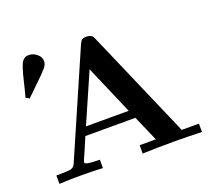

<svg xmlns="http://www.w3.org/2000/svg" viewBox="-119 -875 1171 1038"><g transform="rotate(-20 466.5 -355.5)"><path d="M43 -500Q49 -523 56 -550.5Q63 -578 66.5 -593.5Q70 -609 75 -627.5Q80 -646 83.5 -656Q87 -666 91.5 -677Q96 -688 100 -693Q104 -698 110 -703Q116 -708 123 -709.5Q130 -711 139 -711Q163 -711 184 -693.5Q205 -676 205 -652Q205 -634 190.5 -616Q176 -598 121 -545Q86 -511 63 -489ZM56 0V-48Q124 -48 140.5 -52.5Q157 -57 165 -75L424 -670Q431 -686 439 -692Q447 -698 465 -698Q480 -698 489.5 -692.5Q499 -687 501 -683Q503 -679 508 -668L749 -113Q754 -102 763 -80.5Q772 -59 777 -48H876V0Q790 -3 721 -3H714Q625 -3 535 0V-48H628L564 -195H276Q262 -160 247 -126.5Q232 -93 226.5 -80Q221 -67 221 -62Q221 -48 306 -48V0Q242 -3 175 -3Q116 -3 56 0ZM297 -243H543L421 -526Z"/></g></svg>

Font: CMU Serif
Style: Bold
Weight: 700
Version: Version 0.7.0